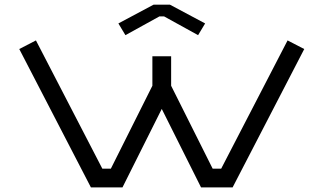

<svg xmlns="http://www.w3.org/2000/svg" viewBox="-20 -800 1380 819"><path d="M485 -700 515 -650 660 -730H680L825 -650L855 -700L705 -780H635ZM1206.7 -627.6 923.5 -80.6H887.1L710 -434.2V-560H630V-434.2L452.9 -80.6H416.5L133.3 -627.6L62.2 -590.8L367.8 -0.6H502.4L670 -335.4L837.6 -0.6H972.2L1277.8 -590.8Z"/></svg>

Font: KetosagCBd
Style: Regular
Weight: 500
Designer: gluk
Foundry: gluk
Version: Version 00.0024